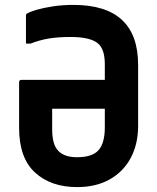

<svg xmlns="http://www.w3.org/2000/svg" viewBox="-20 -740 640 784"><path d="M280 -720Q544 -720 544 -475V-226Q544 -152 514 -95.5Q484 -39 428 -7.5Q372 24 295 24Q188 24 123 -35.5Q58 -95 58 -218V-404Q58 -414 68 -414H408V-477Q408 -536 383 -560Q353 -589 268 -589Q216 -589 178 -582.5Q140 -576 105 -562H86V-677Q86 -683 91 -685Q102 -692 129.5 -700Q157 -708 196 -714Q235 -720 280 -720ZM295 -98Q357 -98 382.5 -127Q408 -156 408 -220V-296H193V-213Q193 -182 199 -159.5Q205 -137 219 -123Q231 -111 249.5 -104.5Q268 -98 295 -98Z"/></svg>

Font: Recursive Sn Lnr St
Style: Bold
Weight: 700
Version: Version 1.079;hotconv 1.0.112;makeotfexe 2.5.65598; ttfautoh